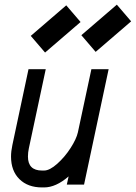

<svg xmlns="http://www.w3.org/2000/svg" viewBox="-20 -800 588 832"><path d="M175.3 -572.3 113.3 -644.5 267.1 -776.9 329.1 -704.6ZM394.5 -575.2 332.5 -647.5 486.3 -779.8 548.3 -707.5ZM105 -157.2Q101.1 -139.2 101.1 -121.6Q101.1 -61 162.1 -61H170.9Q195.3 -61 228.3 -90.6Q261.2 -120.1 286.1 -158.9Q311 -197.8 317.4 -226.1L376 -500H450.7L344.2 0H269.5L277.3 -35.6Q222.2 12.2 170.9 12.2H162.1Q100.6 12.2 64.2 -23.7Q27.8 -59.6 27.8 -121.6Q27.8 -144.5 33.7 -171.9L103.5 -500H178.2Z"/></svg>

Font: Anka/Coder Narrow
Style: Italic
Weight: 400
Width: 3
Italic angle: -12°
Monospace: yes
Version: Version 001.100